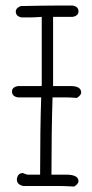

<svg xmlns="http://www.w3.org/2000/svg" viewBox="-20 -686 333 694"><path d="M130.4 -375Q130.9 -377.9 130.9 -380.9V-625Q101.6 -623 87.9 -623H58.6Q37.1 -626.5 37.1 -644.5Q37.1 -656.7 54.7 -664.1Q144.5 -666 193.4 -666H242.2Q263.7 -662.6 263.7 -644.5Q263.7 -628.9 242.2 -625H171.9V-375H234.4Q273.4 -375 273.4 -351.6Q273.4 -341.8 257.8 -332Q231.4 -334 218.8 -334H169.9Q166 -209 166 -54.7H218.8Q263.7 -54.7 263.7 -31.2Q263.7 -21.5 248 -11.7Q211.9 -13.7 195.3 -13.7H64.5Q41 -18.6 41 -37.1V-39.1Q44.4 -60.5 62.5 -60.5Q76.7 -54.7 80.1 -54.7H125V-56.6Q125 -220.2 128.9 -334H44.9Q23.4 -337.4 23.4 -355.5Q23.4 -371.1 44.9 -375Z"/></svg>

Font: CEF Fonts CJK
Style: Regular
Weight: 400
Designer: PartyBoss (派对大魔王)
Version: Release 2.25